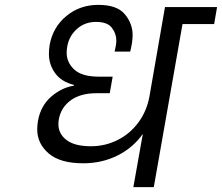

<svg xmlns="http://www.w3.org/2000/svg" viewBox="-20 -769 912 789"><path d="M860 -670H730L612 0H528L567 -219Q527 -162 463 -130Q399 -98 322 -98Q227 -98 180 -138.5Q133 -179 133 -237Q133 -254 136 -272Q147 -334 190 -371.5Q233 -409 284 -417V-420Q232 -433 206.5 -468.5Q181 -504 181 -547Q181 -565 184 -584Q197 -657 252.5 -703Q308 -749 384 -749Q461 -749 493 -710.5Q525 -672 525 -625Q525 -608 522 -590Q518 -568 515 -557H451L456 -581Q458 -592 458 -603Q458 -631 439.5 -655Q421 -679 375 -679Q328 -679 295.5 -649.5Q263 -620 256 -576Q254 -563 254 -552Q254 -512 285.5 -483Q317 -454 386 -454H443L431 -386H377Q311 -386 271 -357Q231 -328 222 -280Q220 -269 220 -259Q220 -219 253.5 -193.5Q287 -168 354 -168Q412 -168 463 -193.5Q514 -219 548.5 -265.5Q583 -312 594 -372L658 -740H872Z"/></svg>

Font: Fz Poppins
Style: Italic
Weight: 400
Italic angle: -10°
Designer: Ninad Kale (Devanagari), Jonny Pinhorn (Latin)
Foundry: Indian Type Foundry
Version: Vit hóa bi Vntype.Com & FontZin.Com